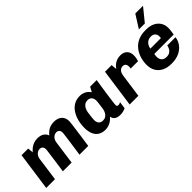

<svg xmlns="http://www.w3.org/2000/svg" viewBox="75 -1583 2416 2416"><g transform="rotate(-45 1283.5 -375.0)"><path d="M22 0 94 -511H212L219 -437Q236 -458 260 -477.5Q284 -497 315 -509Q346 -521 383 -521Q436 -521 469.5 -500Q503 -479 517 -440Q549 -481 588.5 -501Q628 -521 679 -521Q746 -521 784 -486Q822 -451 822 -389Q822 -378 816 -330Q810 -282 798.5 -199.5Q787 -117 770 0H614Q624 -68 632.5 -127.5Q641 -187 647.5 -233Q654 -279 657.5 -308.5Q661 -338 661 -345Q661 -376 646 -391Q631 -406 606 -406Q585 -406 566 -394.5Q547 -383 534.5 -363Q522 -343 518 -317L474 0H318Q330 -81 338.5 -142.5Q347 -204 352.5 -246.5Q358 -289 361.5 -313.5Q365 -338 365 -345Q365 -375 350 -390.5Q335 -406 310 -406Q289 -406 270 -394.5Q251 -383 238.5 -363Q226 -343 222 -317L178 0Z M1068 10Q1011 10 972.5 -15Q934 -40 915 -85.5Q896 -131 896 -192Q896 -260 912 -319.5Q928 -379 958.5 -424.5Q989 -470 1034 -495.5Q1079 -521 1137 -521Q1182 -521 1218.5 -502Q1255 -483 1276 -449H1281L1314 -511H1431Q1424 -466 1416 -415.5Q1408 -365 1401 -316Q1394 -267 1388.5 -225.5Q1383 -184 1379.5 -156Q1376 -128 1376 -120Q1376 -108 1382.5 -101Q1389 -94 1402 -94Q1412 -94 1423.5 -98Q1435 -102 1442 -107L1429 -12Q1412 -3 1386.5 3.5Q1361 10 1336 10Q1306 10 1282 2.5Q1258 -5 1243 -22Q1228 -39 1223 -67Q1195 -33 1155 -11.5Q1115 10 1068 10ZM1127 -94Q1156 -94 1177 -107.5Q1198 -121 1211.5 -144.5Q1225 -168 1230 -199Q1239 -263 1242.5 -290.5Q1246 -318 1246 -328Q1246 -369 1226 -391.5Q1206 -414 1170 -414Q1141 -414 1119.5 -400Q1098 -386 1084.5 -361Q1071 -336 1066 -305Q1058 -250 1055 -220Q1052 -190 1052 -178Q1052 -139 1071.5 -116.5Q1091 -94 1127 -94Z M1507 0 1579 -511H1697L1704 -436Q1707 -441 1718 -454.5Q1729 -468 1748 -483.5Q1767 -499 1795 -510Q1823 -521 1858 -521Q1919 -521 1950.5 -488Q1982 -455 1982 -401Q1982 -377 1977.5 -352.5Q1973 -328 1967 -311H1836Q1838 -321 1838.5 -330.5Q1839 -340 1839 -346Q1839 -362 1833.5 -375.5Q1828 -389 1816 -396.5Q1804 -404 1785 -404Q1768 -404 1754 -397Q1740 -390 1730.5 -378Q1721 -366 1715.5 -351Q1710 -336 1707 -319L1662 0Z M2239 10Q2168 10 2116.5 -16.5Q2065 -43 2037.5 -90.5Q2010 -138 2010 -203Q2010 -265 2028 -322Q2046 -379 2082 -424Q2118 -469 2173.5 -495Q2229 -521 2304 -521H2322Q2386 -521 2433.5 -498Q2481 -475 2507 -433.5Q2533 -392 2533 -336Q2533 -321 2531.5 -305.5Q2530 -290 2527.5 -272Q2525 -254 2521 -231H2176Q2174 -219 2172.5 -205.5Q2171 -192 2171 -182Q2171 -142 2194 -118Q2217 -94 2260 -94Q2294 -94 2316.5 -108Q2339 -122 2351 -144.5Q2363 -167 2367 -191H2514Q2506 -131 2470.5 -85.5Q2435 -40 2379 -15Q2323 10 2252 10ZM2188 -313H2375Q2377 -321 2377.5 -327.5Q2378 -334 2378 -342Q2378 -377 2357 -397Q2336 -417 2299 -417Q2258 -417 2227.5 -390.5Q2197 -364 2188 -313ZM2257 -586 2367 -760H2501L2502 -757L2363 -586Z"/></g></svg>

Font: Chivo Medium
Style: Bold Italic
Weight: 700
Italic angle: -8.05°
Version: Version 2.002